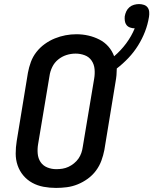

<svg xmlns="http://www.w3.org/2000/svg" viewBox="-20 -914 752 942"><path d="M255 8Q224 8 194 2.5Q164 -3 138.5 -17Q113 -31 94.5 -53Q76 -75 66.5 -102.5Q57 -130 57 -160.5Q57 -191 62 -222L117 -557Q122 -584 131.5 -610Q141 -636 158.5 -658.5Q176 -681 199.5 -698Q223 -715 249 -725.5Q275 -736 301.5 -741Q328 -746 355 -746Q385 -746 413.5 -739.5Q442 -733 467.5 -720Q493 -707 511.5 -686Q530 -665 540 -638Q573 -666 599 -701Q625 -736 641 -775Q629 -775 618 -779Q607 -783 600.5 -791.5Q594 -800 592.5 -811.5Q591 -823 592 -834Q594 -846 599.5 -858Q605 -870 615 -878.5Q625 -887 637.5 -890.5Q650 -894 662 -894Q675 -894 686.5 -890Q698 -886 704.5 -877Q711 -868 712 -855.5Q713 -843 711 -831Q705 -794 691.5 -759Q678 -724 657.5 -691Q637 -658 610 -629.5Q583 -601 553 -578Q553 -562 551.5 -545.5Q550 -529 547 -513L492 -178Q487 -152 477.5 -126Q468 -100 451 -77Q434 -54 410.5 -37Q387 -20 361 -9.5Q335 1 308 4.5Q281 8 255 8ZM256 -84Q272 -84 287 -86.5Q302 -89 316 -95.5Q330 -102 343 -112.5Q356 -123 365 -136Q374 -149 379 -163.5Q384 -178 386 -193L442 -528Q446 -551 444 -574.5Q442 -598 429.5 -616.5Q417 -635 395.5 -643Q374 -651 351 -651Q328 -651 306 -644Q284 -637 265.5 -622Q247 -607 236.5 -585.5Q226 -564 223 -542L167 -207Q163 -184 165 -160.5Q167 -137 179 -119Q191 -101 212 -92.5Q233 -84 256 -84Z"/></svg>

Font: Iosevka Slab Semibold Extended
Style: Italic
Weight: 600
Width: 7
Italic angle: -9°
Monospace: yes
Designer: Belleve Invis
Foundry: Belleve Invis
Version: Version 11.1.0; ttfautohint (v1.8.3)